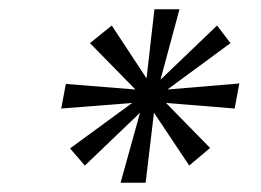

<svg xmlns="http://www.w3.org/2000/svg" viewBox="-20 -733 562 414"><path d="M388 -376 433 -414 338 -511 486 -499 496 -553 341 -540 477 -640 448 -678 326 -561 367 -713H313L296 -564L221 -678L174 -640L272 -540L122 -552L112 -499L265 -511L131 -413L163 -376L282 -490L240 -339H294L312 -490Z"/></svg>

Font: Uncut Sans Book Italic
Style: Regular
Weight: 350
Italic angle: -11°
Designer: Kasper Nordkvist
Foundry: UNCUT.wtf
Version: Version 1.304;Glyphs 3.2 (3246)